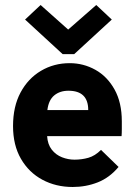

<svg xmlns="http://www.w3.org/2000/svg" viewBox="-20 -734 540 766"><path d="M270 12Q203 12 149 -17Q95 -46 63.5 -100.5Q32 -155 32 -231Q32 -309 62 -365Q92 -421 143.5 -451.5Q195 -482 258 -482Q313 -482 360.5 -455.5Q408 -429 437 -377Q466 -325 466 -250Q466 -238 466 -220Q466 -202 465 -191H168Q170 -158 186.5 -137Q203 -116 227.5 -106.5Q252 -97 277 -97Q306 -97 332.5 -104.5Q359 -112 383 -136L453 -68Q417 -25 370 -6.5Q323 12 270 12ZM169 -295H332Q332 -372 253 -372Q219 -372 196.5 -353.5Q174 -335 169 -295ZM142 -714 252 -616 364 -714 426 -656 276 -518H230L80 -656Z"/></svg>

Font: Inconsolata Black
Style: Regular
Weight: 900
Monospace: yes
Designer: Raph Levien, Cyreal, Brenton Simpson
Foundry: Raph Levien, Cyreal, Google
Version: Version 3.001; ttfautohint (v1.8.2.53-6de2)